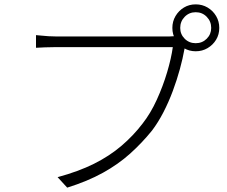

<svg xmlns="http://www.w3.org/2000/svg" viewBox="-20 -837 1040 880"><path d="M806 -709Q806 -680 826.5 -659.5Q847 -639 877 -639Q907 -639 927.5 -659.5Q948 -680 948 -709Q948 -739 927.5 -760Q907 -781 877 -781Q847 -781 826.5 -760Q806 -739 806 -709ZM770 -709Q770 -739 784.5 -763.5Q799 -788 823 -802.5Q847 -817 877 -817Q907 -817 931.5 -802.5Q956 -788 970.5 -763.5Q985 -739 985 -709Q985 -679 970.5 -655Q956 -631 931.5 -616.5Q907 -602 877 -602Q847 -602 823 -616.5Q799 -631 784.5 -655Q770 -679 770 -709ZM836 -649Q832 -641 830 -633Q828 -625 825 -610Q818 -570 804.5 -520.5Q791 -471 772 -420Q753 -369 729 -322.5Q705 -276 677 -239Q631 -182 576.5 -133Q522 -84 451.5 -45Q381 -6 288 23L244 -25Q340 -51 411 -86.5Q482 -122 536.5 -168.5Q591 -215 633 -270Q670 -317 698.5 -379.5Q727 -442 746 -506Q765 -570 772 -621Q758 -621 716.5 -621Q675 -621 618 -621Q561 -621 499 -621Q437 -621 381 -621Q325 -621 285 -621Q245 -621 233 -621Q207 -621 186 -620Q165 -619 145 -618V-676Q159 -675 173 -673.5Q187 -672 202.5 -671Q218 -670 234 -670Q244 -670 275 -670Q306 -670 351 -670Q396 -670 447.5 -670Q499 -670 550.5 -670Q602 -670 646 -670Q690 -670 720 -670Q750 -670 758 -670Q768 -670 777.5 -671Q787 -672 798 -674Z"/></svg>

Font: Noto Sans JP Thin Light
Style: Regular
Weight: 300
Version: Version 2.004-H2;hotconv 1.0.118;makeotfexe 2.5.65603